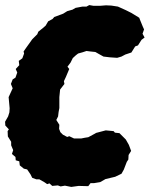

<svg xmlns="http://www.w3.org/2000/svg" viewBox="-51 -710 590 757"><path d="M230 27 205 22 188 25 177 21 155 23 144 13 135 16 125 9 104 -3H92L76 -9L69 -23L56 -42L43 -45L27 -58L25 -74L11 -78L10 -91L-4 -103L1 -118L-7 -137V-151L-20 -172L-21 -193L-16 -200L-30 -215L-31 -230L-19 -251L-14 -267L-13 -283L-17 -327L-1 -362L-8 -379L-1 -397L10 -404L17 -424L11 -438L25 -453L23 -470L37 -480L44 -499L42 -507L51 -520L76 -555L96 -575L100 -585L120 -601L129 -609L139 -626L156 -635L163 -643L198 -656L214 -666L235 -672L247 -679L274 -684H290L301 -690L318 -687H342L367 -689L388 -688L414 -684L445 -670L467 -659L498 -640L501 -632L512 -605L517 -594L511 -577L519 -562L507 -553L493 -531L482 -527L467 -503L443 -495L428 -487L411 -482L382 -484L357 -487L339 -497L325 -505L306 -507L290 -509L275 -504L257 -499L248 -492L236 -481L227 -463L215 -447L222 -438L209 -407L201 -390L203 -379L186 -357L183 -327V-284L180 -268L178 -251L171 -237L183 -218L182 -202L187 -189L197 -179L214 -170L222 -173L241 -164H269L284 -167L297 -169L323 -183L328 -186L366 -196L397 -193L402 -187L420 -185L445 -160L457 -139L466 -115L456 -99L455 -81L449 -72L437 -41L428 -25L403 -13L365 -4L344 8L320 12H306L297 24L259 23Z"/></svg>

Font: Winky Rough Black
Style: Italic
Weight: 900
Italic angle: -8.97852°
Designer: Simon Atzbach
Foundry: typofactur
Version: Version 1.206; ttfautohint (v1.8.4.7-5d5b)